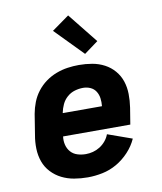

<svg xmlns="http://www.w3.org/2000/svg" viewBox="-86 -839 772 917"><g transform="rotate(-10 300.0 -381.0)"><path d="M266 8Q232 8 200 2.5Q168 -3 140 -17Q112 -31 90.5 -54Q69 -77 58.5 -106.5Q48 -136 47 -169Q46 -202 52 -235L68 -335Q73 -363 83.5 -390Q94 -417 112 -440.5Q130 -464 154 -481.5Q178 -499 205.5 -509.5Q233 -520 261 -524Q289 -528 316 -528Q349 -528 380.5 -522.5Q412 -517 439.5 -502.5Q467 -488 487 -464.5Q507 -441 516.5 -412Q526 -383 526.5 -350.5Q527 -318 522 -285L509 -205H183Q180 -184 185 -164Q190 -144 203 -129.5Q216 -115 235.5 -109Q255 -103 276 -103Q293 -103 310.5 -107.5Q328 -112 344 -122Q360 -132 372.5 -147Q385 -162 391 -179L509 -137Q494 -103 467 -74Q440 -45 407 -26Q374 -7 337.5 0.5Q301 8 266 8ZM391 -315Q393 -335 390.5 -353.5Q388 -372 378.5 -387Q369 -402 352.5 -409.5Q336 -417 317 -417Q297 -417 276.5 -411Q256 -405 239.5 -390.5Q223 -376 214 -356.5Q205 -337 201 -317V-315ZM355 -575 223 -710 307 -770 423 -625Z"/></g></svg>

Font: Iosevka Aile Heavy
Style: Italic
Weight: 900
Italic angle: -9°
Designer: Belleve Invis
Foundry: Belleve Invis
Version: Version 31.1.0; ttfautohint (v1.8.4)